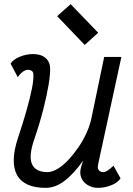

<svg xmlns="http://www.w3.org/2000/svg" viewBox="-20 -893 640 927"><path d="M66 -520 31 -586Q45 -607 76.5 -619.5Q108 -632 140 -632Q178 -632 200 -613Q222 -594 222 -562Q223 -534 214.5 -483Q206 -432 189 -365Q172 -298 145 -219Q117 -137 135 -99.5Q153 -62 209 -62Q232 -62 258.5 -78Q285 -94 310.5 -121.5Q336 -149 359 -182.5Q382 -216 398.5 -253Q415 -290 422 -325L483 -618H566L454 -101Q454 -97 453 -92Q452 -87 452 -83Q454 -73 461 -67.5Q468 -62 478 -62Q487 -62 498 -68.5Q509 -75 528 -93L562 -32Q549 -11 517 1.5Q485 14 453 14Q426 14 403.5 0.5Q381 -13 372 -36Q363 -59 372 -88L381 -117Q338 -56 293 -21Q248 14 201 14Q97 14 62.5 -47.5Q28 -109 67 -228Q90 -296 107 -356Q124 -416 133.5 -462Q143 -508 141 -535Q141 -545 133.5 -550.5Q126 -556 115 -556Q103 -556 90 -546.5Q77 -537 66 -520ZM389 -676 256 -815 321 -873 454 -735Z"/></svg>

Font: Victor Mono Thin Medium
Style: Italic
Weight: 500
Italic angle: -12°
Monospace: yes
Version: Version 1.561;gftools[0.9.30]